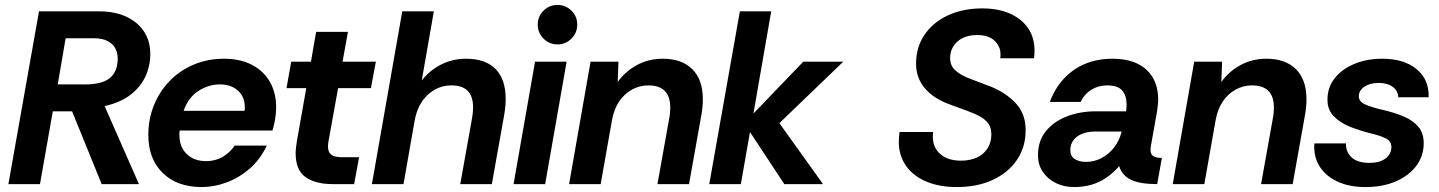

<svg xmlns="http://www.w3.org/2000/svg" viewBox="-20 -746 5832 778"><path d="M14 0 138 -700H381Q446 -700 492.5 -678Q539 -656 564 -617.5Q589 -579 589 -527Q589 -479 569.5 -436.5Q550 -394 509.5 -362.5Q469 -331 404 -316L543 0H392L272 -295H194L142 0ZM214 -404H326Q395 -404 426 -430.5Q457 -457 457 -509Q457 -530 448 -548.5Q439 -567 417.5 -579Q396 -591 358 -591H246Z M797 12Q698 12 639.5 -45Q581 -102 581 -199Q581 -263 603.5 -319Q626 -375 667 -417.5Q708 -460 764.5 -484Q821 -508 888 -508Q953 -508 1000.5 -483.5Q1048 -459 1073.5 -414.5Q1099 -370 1099 -311Q1099 -287 1094.5 -261.5Q1090 -236 1084 -217H708Q707 -213 707 -209Q707 -205 707 -200Q707 -150 737 -121.5Q767 -93 815 -93Q853 -93 882.5 -110.5Q912 -128 931 -156H1061Q1034 -99 991 -62Q948 -25 897.5 -6.5Q847 12 797 12ZM724 -297H971Q972 -301 972 -304Q972 -307 972 -308Q973 -352 945 -378Q917 -404 871 -404Q825 -404 784 -377.5Q743 -351 724 -297Z M1327 0Q1259 0 1218.5 -28Q1178 -56 1178 -125Q1178 -136 1179.5 -148.5Q1181 -161 1183 -174L1221 -389H1141L1160 -496H1240L1261 -617H1390L1368 -496H1503L1483 -389H1350L1311 -173Q1310 -168 1309.5 -163Q1309 -158 1309 -153Q1309 -129 1322.5 -119Q1336 -109 1367 -109H1435L1415 0Z M1487 0 1610 -700H1738L1689 -420Q1720 -460 1766.5 -484Q1813 -508 1869 -508Q1947 -508 1988 -466.5Q2029 -425 2029 -345Q2029 -315 2023 -280L1973 0H1845L1893 -268Q1895 -280 1896 -290.5Q1897 -301 1897 -311Q1897 -355 1875.5 -377.5Q1854 -400 1808 -400Q1755 -400 1713.5 -362Q1672 -324 1660 -256L1615 0Z M2061 0 2148 -496H2276L2189 0ZM2239 -566Q2206 -566 2182.5 -589.5Q2159 -613 2159 -646Q2159 -680 2182.5 -703Q2206 -726 2239 -726Q2272 -726 2295.5 -703Q2319 -680 2319 -646Q2319 -613 2295.5 -589.5Q2272 -566 2239 -566Z M2286 0 2373 -496H2486L2483 -414Q2514 -457 2561 -482.5Q2608 -508 2666 -508Q2743 -508 2785.5 -465.5Q2828 -423 2828 -343Q2828 -329 2826.5 -313Q2825 -297 2822 -280L2772 0H2644L2692 -268Q2694 -276 2695 -289.5Q2696 -303 2696 -310Q2696 -400 2607 -400Q2572 -400 2541 -383Q2510 -366 2489 -335Q2468 -304 2460 -260L2414 0Z M2854 0 2978 -700H3105L3033 -286L3235 -496H3397L3138 -247L3315 0H3158L3019 -211L2982 0Z M3857 12Q3786 12 3733 -10.5Q3680 -33 3651 -74.5Q3622 -116 3622 -172Q3622 -180 3623 -191Q3624 -202 3625 -211H3761Q3760 -205 3760 -200.5Q3760 -196 3760 -191Q3760 -148 3790.5 -121.5Q3821 -95 3873 -95Q3931 -95 3964 -124.5Q3997 -154 3997 -202Q3997 -227 3986 -243.5Q3975 -260 3953.5 -272.5Q3932 -285 3900.5 -296.5Q3869 -308 3828 -323Q3762 -347 3727 -389Q3692 -431 3692 -488Q3692 -555 3726.5 -605.5Q3761 -656 3821.5 -684Q3882 -712 3961 -712Q4056 -712 4114 -666Q4172 -620 4172 -541Q4172 -534 4171.5 -526Q4171 -518 4170 -510H4033Q4034 -515 4034 -519Q4034 -523 4034 -527Q4034 -558 4010 -581Q3986 -604 3940 -604Q3889 -604 3859.5 -577.5Q3830 -551 3830 -511Q3830 -480 3850 -462Q3870 -443 3904 -429.5Q3938 -416 3979 -401Q4047 -377 4091.5 -332.5Q4136 -288 4136 -219Q4136 -149 4100 -97Q4064 -45 4001.5 -16.5Q3939 12 3857 12Z M4332 12Q4292 12 4259 -4Q4226 -20 4206 -49Q4186 -78 4186 -117Q4186 -175 4218 -214.5Q4250 -254 4303.5 -274.5Q4357 -295 4421 -295H4543Q4544 -303 4544.5 -309.5Q4545 -316 4545 -323Q4545 -358 4527.5 -379Q4510 -400 4466 -400Q4431 -400 4402.5 -382.5Q4374 -365 4359 -333H4234Q4255 -389 4291.5 -428Q4328 -467 4377.5 -487.5Q4427 -508 4487 -508Q4548 -508 4589 -488Q4630 -468 4651.5 -431Q4673 -394 4673 -342Q4673 -331 4671.5 -318.5Q4670 -306 4668 -292L4644 -157Q4643 -153 4642.5 -147Q4642 -141 4642 -138Q4642 -120 4654 -113Q4666 -106 4688 -106L4669 0Q4598 0 4562 -18Q4526 -36 4515 -73Q4491 -45 4463 -26Q4435 -7 4402.5 2.5Q4370 12 4332 12ZM4381 -90Q4414 -90 4443.5 -105.5Q4473 -121 4494.5 -148.5Q4516 -176 4525 -213H4415Q4389 -213 4366.5 -204.5Q4344 -196 4330.5 -179Q4317 -162 4317 -137Q4317 -113 4335 -101.5Q4353 -90 4381 -90Z M4732 0 4819 -496H4932L4929 -414Q4960 -457 5007 -482.5Q5054 -508 5112 -508Q5189 -508 5231.5 -465.5Q5274 -423 5274 -343Q5274 -329 5272.5 -313Q5271 -297 5268 -280L5218 0H5090L5138 -268Q5140 -276 5141 -289.5Q5142 -303 5142 -310Q5142 -400 5053 -400Q5018 -400 4987 -383Q4956 -366 4935 -335Q4914 -304 4906 -260L4860 0Z M5513 12Q5446 12 5398 -11Q5350 -34 5326 -73.5Q5302 -113 5306 -165H5434Q5433 -130 5457 -108Q5481 -86 5529 -86Q5571 -86 5594.5 -104Q5618 -122 5618 -150Q5618 -175 5593 -186.5Q5568 -198 5529 -207Q5509 -212 5489 -218.5Q5469 -225 5449 -233Q5410 -249 5384.5 -275Q5359 -301 5359 -342Q5359 -391 5387.5 -428Q5416 -465 5466.5 -486.5Q5517 -508 5581 -508Q5669 -508 5720 -466Q5771 -424 5769 -352H5646Q5645 -378 5623.5 -394Q5602 -410 5567 -410Q5531 -410 5508.5 -394.5Q5486 -379 5486 -356Q5486 -334 5512.5 -322.5Q5539 -311 5582 -301Q5630 -290 5668 -274Q5706 -258 5727.5 -232Q5749 -206 5749 -166Q5749 -114 5719 -74Q5689 -34 5636 -11Q5583 12 5513 12Z"/></svg>

Font: Rethink Sans
Style: Bold Italic
Weight: 700
Italic angle: -10°
Designer: The Rethink Sans project authors (Hans Thiessen). DM Sans designed by Colophon Foundry.
Foundry: Rethink Communications LLC
Version: Version 1.001